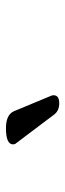

<svg xmlns="http://www.w3.org/2000/svg" viewBox="193 -982 219 645"><g transform="rotate(-90 302.5 -659.5)"><path d="M143 -716Q140 -719 140 -725Q140 -749 194 -749Q239 -749 251 -723L303 -598Q305 -594 305 -589Q305 -570 278 -570Q254 -570 241 -586Z"/></g></svg>

Font: Marmelad
Style: Regular
Weight: 400
Designer: Manvel Shmavonyan
Foundry: Cyreal
Version: Version 1.001;PS 001.001;hotconv 1.0.88;makeotf.lib2.5.64775